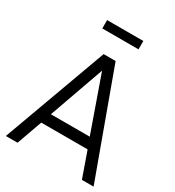

<svg xmlns="http://www.w3.org/2000/svg" viewBox="-218 -1066 1089 1194"><g transform="rotate(30 326.0 -469.5)"><path d="M11 0H95L160 -182H493L557 0H641L369 -745H283ZM186 -257 326 -651 465 -257ZM196 -879H456V-939H196Z"/></g></svg>

Font: Plus Jakarta Sans
Style: Regular
Weight: 400
Designer: Gumpita Rahayu
Foundry: Tokotype
Version: Version 2.004; ttfautohint (v1.8.3)